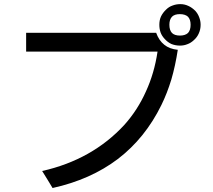

<svg xmlns="http://www.w3.org/2000/svg" viewBox="-20 -858 1040 936"><path d="M846.7 -615.2Q806.6 -619.1 781.2 -639.6Q754.9 -660.2 741.2 -698.2Q530.3 -698.2 107.4 -698.2Q107.4 -675.8 107.4 -606.4Q267.6 -606.4 748 -606.4Q732.4 -501 691.4 -412.1Q651.4 -322.3 586.9 -250Q508.8 -165 408.2 -108.4Q307.6 -51.8 185.5 -24.4Q201.2 1 213.9 21.5Q226.6 43 236.3 58.6Q421.9 17.6 554.7 -83Q687.5 -184.6 766.6 -345.7Q794.9 -403.3 815.4 -470.7Q835 -538.1 846.7 -615.2ZM859.4 -837.9Q838.9 -837.9 821.3 -831.1Q803.7 -825.2 790 -811.5Q773.4 -795.9 764.6 -777.3Q756.8 -759.8 756.8 -737.3Q756.8 -717.8 762.7 -700.2Q768.6 -683.6 782.2 -668.9Q796.9 -652.3 815.4 -643.6Q835 -635.7 857.4 -635.7Q877 -635.7 893.6 -642.6Q910.2 -648.4 924.8 -662.1Q941.4 -676.8 949.2 -695.3Q958 -714.8 958 -737.3Q958 -755.9 951.2 -773.4Q945.3 -790 932.6 -804.7Q916 -821.3 898.4 -829.1Q879.9 -837.9 859.4 -837.9ZM856.4 -789.1Q882.8 -789.1 896.5 -776.4Q909.2 -762.7 909.2 -737.3Q909.2 -710.9 896.5 -697.3Q882.8 -684.6 857.4 -684.6Q831.1 -684.6 818.4 -697.3Q805.7 -710.9 805.7 -737.3Q805.7 -762.7 818.4 -776.4Q831.1 -789.1 856.4 -789.1Z"/></svg>

Font: Aptus Gothic JP
Style: Medium
Weight: 400
Designer: Fuminori Ogawa / Motoya
Version: Version 1